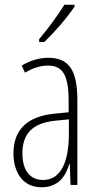

<svg xmlns="http://www.w3.org/2000/svg" viewBox="-20 -784 416 814"><path d="M296 -756V-764H253C221 -713 190 -671 146 -618V-606H168C207 -643 265 -709 296 -756ZM184 -539C147 -539 106 -527 72 -506L86 -476C123 -498 156 -506 182 -506C245 -506 271 -468 271 -356V-308L210 -302C100 -291 37 -238 37 -133C37 -59 73 10 156 10C228 10 259 -38 274 -89H276L279 0H308V-359C308 -487 272 -539 184 -539ZM212 -272 272 -278V-218C272 -100 240 -21 162 -21C108 -21 75 -61 75 -134C75 -218 119 -262 212 -272Z"/></svg>

Font: Noto Sans Thai ExtCond ExtLt
Style: Regular
Weight: 200
Width: 2
Designer: Monotype Design Team
Foundry: Monotype Imaging Inc.
Version: Version 2.002